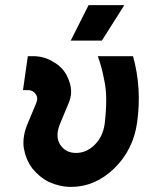

<svg xmlns="http://www.w3.org/2000/svg" viewBox="-20 -720 564 752"><path d="M89 -500 70 -367H91Q109 -367 120 -351Q131 -336 121 -314L90 -240Q67 -188 73 -141Q77 -118 85 -98.5Q93 -79 106 -61Q119 -45 135 -31.5Q151 -18 172 -7Q192 2 214 7Q236 12 259 12Q352 12 427 -60Q502 -133 517 -240Q536 -374 501 -500H363Q371 -478 377 -456Q383 -434 387 -412Q396 -374 396 -329.5Q396 -285 390 -235Q383 -184 350 -152Q318 -121 278 -121Q237 -121 216 -153Q195 -185 215 -235L248 -314Q258 -337 258.5 -358Q259 -379 252 -399Q244 -425 228.5 -444.5Q213 -464 190 -477Q171 -489 151 -494.5Q131 -500 110 -500ZM257 -561H379L467 -700H327Z"/></svg>

Font: Unageo
Style: Bold-Italic
Weight: 700
Designer: Richard Sepsi
Foundry: Richard Sepsi
Version: Version 2.000